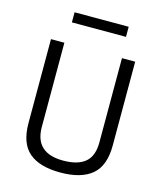

<svg xmlns="http://www.w3.org/2000/svg" viewBox="-127 -963 899 1066"><g transform="rotate(15 322.0 -430.0)"><path d="M157 -208Q157 -58 319 -58Q403 -58 445.5 -93.5Q488 -129 488 -208V-692H564V-210Q564 -94 502.5 -42Q441 10 321 10Q201 10 140.5 -42Q80 -94 80 -210V-692H157ZM168 -812V-870H479V-812Z"/></g></svg>

Font: TitilliumWeb-Regular
Style: Regular
Weight: 400
Version: Version 1.001;PS 57.000;hotconv 1.0.70;makeotf.lib2.5.55311